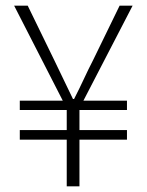

<svg xmlns="http://www.w3.org/2000/svg" viewBox="-20 -659 519 679"><path d="M216 0V-165H50V-199H216V-270H50V-303H202L30 -639H78L172 -446Q188 -413 204 -379.5Q220 -346 238 -309H242Q261 -346 276.5 -379.5Q292 -413 309 -446L403 -639H449L275 -303H429V-270H261V-199H429V-165H261V0Z"/></svg>

Font: hySource Sans Pro Light
Style: Regular
Weight: 300
Designer: Paul D. Hunt
Foundry: Adobe Systems Incorporated
Version: Version 2.021;PS 2.000;hotconv 1.0.86;makeotf.lib2.5.63406